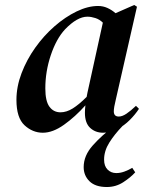

<svg xmlns="http://www.w3.org/2000/svg" viewBox="-20 -519 594 771"><path d="M152 14Q111 14 78.5 -16Q46 -46 46 -118Q46 -171 66.5 -225Q87 -279 121.5 -327.5Q156 -376 199 -413.5Q242 -451 287.5 -473Q333 -495 374 -495Q394 -495 411.5 -487Q429 -479 444 -466L519 -499L530 -492L445 -119Q437 -87 437 -72Q437 -51 457 -51Q471 -51 488 -62.5Q505 -74 526 -94L538 -82Q523 -59 501 -37Q479 -15 451.5 -0.5Q424 14 394 14Q363 14 342 -5.5Q321 -25 321 -66Q321 -80 323 -96Q282 -50 237 -18Q192 14 152 14ZM162 -164Q162 -113 178.5 -90.5Q195 -68 223 -68Q247 -68 272 -83.5Q297 -99 328 -130Q329 -136 331 -146L393 -428Q380 -441 363 -446.5Q346 -452 331 -452Q290 -452 241 -401Q206 -363 184 -297.5Q162 -232 162 -164ZM316 152Q316 106 352.5 65Q389 24 439 -13H472Q440 20 419 53.5Q398 87 398 122Q398 148 412 162Q426 176 447 176Q463 176 479.5 170Q496 164 511 155L523 173Q504 194 474.5 213Q445 232 409 232Q363 232 339.5 209Q316 186 316 152Z"/></svg>

Font: DeepMind Serif Text
Style: Italic
Weight: 400
Italic angle: -12°
Designer: Frank Grießhammer / Modifications: Colophon Foundry
Foundry: Colophon Foundry
Version: Version 5.003; ttfautohint (v1.8.2)